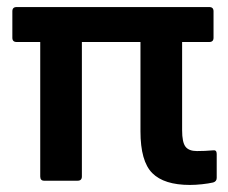

<svg xmlns="http://www.w3.org/2000/svg" viewBox="-20 -512 647 544"><path d="M518 12Q445 12 411.5 -21.5Q378 -55 378 -140V-393H212V-12Q212 0 200 0H105Q94 0 94 -12V-393H27Q15 -393 15 -405V-480Q15 -492 27 -492H573Q585 -492 585 -480V-405Q585 -393 573 -393H496V-143Q496 -109 505.5 -96.5Q515 -84 538 -84Q549 -84 560.5 -84.5Q572 -85 583 -86Q594 -88 594 -76V-8Q594 2 584 5Q571 8 552.5 10Q534 12 518 12Z"/></svg>

Font: Sofia Sans
Style: Bold
Weight: 700
Designer: Botio Nikoltchev, Ani Petrova
Foundry: lettersoup
Version: Version 4.100; ttfautohint (v1.8.4.7-5d5b)